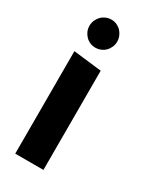

<svg xmlns="http://www.w3.org/2000/svg" viewBox="-193 -622 736 885"><g transform="rotate(30 175.0 -179.5)"><path d="M50 199.5V-346L200 -328.5V199.5ZM51.5 -482Q51.5 -497.5 57.2 -511.2Q63 -525 73 -535.2Q83 -545.5 96.8 -551.5Q110.5 -557.5 126 -557.5Q141 -557.5 154.5 -551.5Q168 -545.5 177.8 -535.2Q187.5 -525 193.2 -511.2Q199 -497.5 199 -482Q199 -467 193.2 -453.5Q187.5 -440 177.5 -429.8Q167.5 -419.5 153.8 -413.8Q140 -408 125 -408Q110 -408 96.5 -413.8Q83 -419.5 73 -429.8Q63 -440 57.2 -453.5Q51.5 -467 51.5 -482Z"/></g></svg>

Font: B612
Style: Bold
Weight: 700
Designer: Nicolas Chauveau, Thomas Paillot, Jonathan Favre-Lamarine, Jean-Luc Vinot
Foundry: AIRBUS
Version: Version 1.008